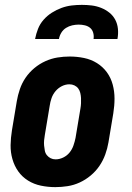

<svg xmlns="http://www.w3.org/2000/svg" viewBox="-20 -760 540 788"><path d="M207 8Q177 8 148 2Q119 -4 95 -19Q71 -34 55 -56.5Q39 -79 31 -107Q23 -135 23.5 -164.5Q24 -194 29 -225L49 -345Q53 -369 61.5 -394Q70 -419 85 -441Q100 -463 121 -480.5Q142 -498 166.5 -509Q191 -520 216 -524Q241 -528 266 -528Q296 -528 325 -522Q354 -516 378 -501Q402 -486 418.5 -463.5Q435 -441 442.5 -413Q450 -385 450 -355.5Q450 -326 445 -295L425 -175Q421 -151 412 -126Q403 -101 388 -79Q373 -57 352 -39.5Q331 -22 307 -11Q283 0 257.5 4Q232 8 207 8ZM208 -106Q224 -106 239.5 -113.5Q255 -121 265.5 -134Q276 -147 281.5 -163Q287 -179 290 -194L310 -314Q312 -325 312.5 -336Q313 -347 312.5 -357.5Q312 -368 309.5 -378.5Q307 -389 301 -397Q295 -405 285.5 -409.5Q276 -414 265 -414Q249 -414 234 -406.5Q219 -399 208 -386Q197 -373 191.5 -357Q186 -341 184 -326L164 -206Q162 -195 161 -184Q160 -173 161 -162.5Q162 -152 164 -141.5Q166 -131 172.5 -123Q179 -115 188 -110.5Q197 -106 208 -106ZM124 -600Q128 -621 136 -641.5Q144 -662 159 -679Q174 -696 193 -708Q212 -720 232.5 -727.5Q253 -735 274 -737.5Q295 -740 316 -740Q337 -740 357 -737.5Q377 -735 395.5 -727.5Q414 -720 429 -708Q444 -696 453 -679Q462 -662 464 -641.5Q466 -621 462 -600H364Q366 -613 362.5 -625.5Q359 -638 350 -645.5Q341 -653 328.5 -656Q316 -659 303 -659Q290 -659 276.5 -656Q263 -653 251 -645.5Q239 -638 231.5 -625.5Q224 -613 222 -600Z"/></svg>

Font: Iosevka Curly Heavy
Style: Italic
Weight: 900
Italic angle: -9°
Monospace: yes
Designer: Belleve Invis
Foundry: Belleve Invis
Version: Version 22.1.2; ttfautohint (v1.8.4)